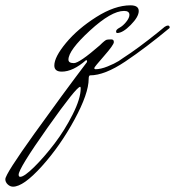

<svg xmlns="http://www.w3.org/2000/svg" viewBox="-199 -267 657 721"><path d="M419 -166Q426 -171 432 -171Q438 -171 438 -164V-162Q349 -88 271.5 -36Q194 16 139 16Q134 17 134 29Q134 84 80.5 182.5Q27 281 -42 357.5Q-111 434 -150 434Q-161 434 -170 425.5Q-179 417 -179 406Q-179 387 -70 235Q39 83 127 -33Q128 -35 128 -38Q128 -41 124 -41Q75 2 33 2Q5 2 5 -21Q5 -53 49 -106Q93 -159 162.5 -203Q232 -247 291 -247Q322 -247 322 -225.5Q322 -204 292 -173.5Q262 -143 241 -143Q237 -143 237 -149.5Q237 -156 250 -163Q263 -170 275 -185Q287 -200 287 -211Q287 -226 267 -226Q219 -226 138.5 -152Q58 -78 58 -43Q58 -30 78.5 -30Q99 -30 176 -97Q196 -117 202.5 -118Q209 -119 219 -119Q229 -119 228.5 -108.5Q228 -98 191.5 -56.5Q155 -15 155 -11.5Q155 -8 159 -7Q179 -7 205 -17.5Q231 -28 247 -38L263 -49Q319 -85 396 -147ZM-129 389Q-129 397 -123 397Q-108 397 -70.5 360Q-33 323 5.5 272.5Q44 222 74 162.5Q104 103 104 65Q104 59 102 59Q88 59 -20.5 212.5Q-129 366 -129 389Z"/></svg>

Font: Mrs Saint Delafield
Style: Regular
Weight: 400
Designer: Alejandro Paul
Foundry: Alejandro Paul
Version: Version 1.001